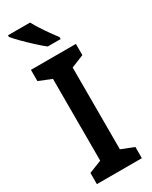

<svg xmlns="http://www.w3.org/2000/svg" viewBox="-239 -989 822 1039"><g transform="rotate(-30 172.5 -469.0)"><path d="M313 0H32V-70L111 -101V-612L32 -644V-714H313V-644L234 -612V-101L313 -70ZM156 -938Q168 -916 185.5 -888.5Q203 -861 222 -834.5Q241 -808 255 -790V-778H174Q152 -795 121 -823.5Q90 -852 61.5 -880.5Q33 -909 18 -928V-938Z"/></g></svg>

Font: Noto Sans Tamil SemiCondensed SemiBold
Style: Regular
Weight: 600
Width: 4
Designer: Jelle Bosma - Monotype Design Team
Foundry: Monotype Imaging Inc.
Version: Version 2.004; ttfautohint (v1.8.4.7-5d5b)